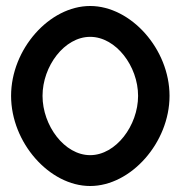

<svg xmlns="http://www.w3.org/2000/svg" viewBox="-20 -610 609 641"><path d="M17 -290C17 -134 145 11 281 11C417 11 546 -134 546 -290C546 -446 417 -590 281 -590C145 -590 17 -446 17 -290ZM122 -290C122 -389 195 -487 281 -487C367 -487 441 -389 441 -290C441 -191 367 -92 281 -92C195 -92 122 -191 122 -290Z"/></svg>

Font: Charger Sport
Style: BdNrw
Weight: 700
Designer: Jasper
Foundry: Cannot Into Space Fonts
Version: Version 1.1